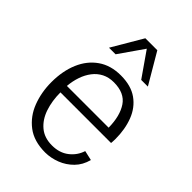

<svg xmlns="http://www.w3.org/2000/svg" viewBox="-214 -818 926 926"><g transform="rotate(45 249.5 -354.5)"><path d="M268.6 11.7Q191.4 11.7 143.1 -25.1Q94.7 -62 72 -121.6Q49.3 -181.2 49.3 -250Q49.3 -325.7 74.2 -384.3Q99.1 -442.9 147 -476.3Q194.8 -509.8 263.7 -509.8Q333.5 -509.8 377.2 -478.5Q420.9 -447.3 441.4 -393.8Q461.9 -340.3 461.9 -273.9Q461.9 -272 461.7 -266.6Q461.4 -261.2 461.2 -255.6Q460.9 -250 460.4 -245.6H115.2Q115.2 -188 131.3 -140.1Q147.5 -92.3 181.2 -64Q214.8 -35.6 267.1 -35.6Q318.4 -35.6 352.8 -62.5Q387.2 -89.4 399.9 -129.9L449.7 -118.7Q438.5 -75.2 409.9 -46.4Q381.3 -17.6 344.2 -3.2Q307.1 11.2 268.6 11.7ZM115.2 -289.6H399.9Q398.9 -369.1 367.4 -415.8Q335.9 -462.4 263.2 -462.4Q229 -462.4 202.6 -449Q176.3 -435.5 158 -411.6Q139.6 -387.7 128.9 -356.4Q118.2 -325.2 115.2 -289.6ZM128.4 -563.5 220.2 -719.7H301.8L393.6 -563.5H348.1L260.7 -689L173.3 -563.5Z"/></g></svg>

Font: Pontano Sans Light
Style: Regular
Weight: 300
Designer: Vernon Adams
Foundry: Vernon Adams
Version: Version 2.001